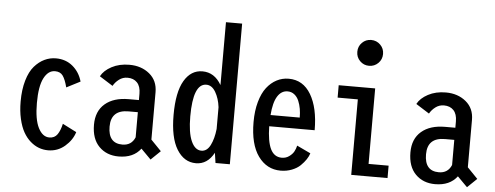

<svg xmlns="http://www.w3.org/2000/svg" viewBox="-52 -938 2804 1088"><g transform="rotate(5 1350.0 -394.0)"><path d="M401.5 -105.5Q387.5 -59.5 346.5 -24.2Q305.5 11 251 11Q224 11 198.8 1.8Q173.5 -7.5 150.2 -27.8Q127 -48 110 -78Q93 -108 82.8 -152.5Q72.5 -197 72.5 -251Q72.5 -319 87.8 -371Q103 -423 129 -452.8Q155 -482.5 185.8 -497.2Q216.5 -512 251 -512Q307 -512 346.5 -479Q386 -446 401 -393L323 -353Q311.5 -397.5 296.8 -418.2Q282 -439 252 -439Q213 -439 189 -392.5Q165 -346 165 -251Q165 -157 189.2 -109.5Q213.5 -62 252 -62Q282 -62 297.8 -84.8Q313.5 -107.5 322 -146Z M834.5 12.5 778 -44.5Q736 11 652.5 11Q584 11 541 -32.5Q498 -76 498 -156.5Q498 -233.5 547 -275.5Q596 -317.5 681.5 -317.5H739.5V-353.5Q739.5 -395.5 719.2 -416.8Q699 -438 664.5 -438Q637.5 -438 616.2 -421.8Q595 -405.5 583.5 -384.5L507.5 -432.5Q525 -466 568.2 -489Q611.5 -512 669 -512Q737 -512 783.2 -474Q829.5 -436 829.5 -370V-100.5L888.5 -39.5ZM668 -58Q719.5 -58 739.5 -105.5V-248.5H686.5Q587 -248.5 587 -153.5Q587 -58 668 -58Z M1284.5 0H1203L1194.5 -57.5Q1157.5 11 1092 11Q1024.5 11 983.5 -55.5Q942.5 -122 942.5 -251Q942.5 -380.5 980.8 -445.8Q1019 -511 1084.5 -511Q1153 -511 1192.5 -442.5V-800H1284.5ZM1037.5 -251Q1037.5 -158.5 1059 -110.5Q1080.5 -62.5 1117 -62.5Q1149 -62.5 1167.8 -99.8Q1186.5 -137 1192.5 -192.5V-316.5Q1186.5 -366 1165.5 -401.8Q1144.5 -437.5 1113 -437.5Q1037.5 -437.5 1037.5 -251Z M1733.5 -101.5Q1728.5 -84.5 1716.5 -66.5Q1704.5 -48.5 1685.8 -30.2Q1667 -12 1637.5 -0.5Q1608 11 1574 11Q1495 11 1446.2 -56.5Q1397.5 -124 1397.5 -250.5Q1397.5 -314.5 1411.8 -365.2Q1426 -416 1450.5 -447.5Q1475 -479 1506.8 -495.5Q1538.5 -512 1575 -512Q1657 -512 1701.8 -436.5Q1746.5 -361 1746.5 -234H1488Q1489.5 -147.5 1510.2 -105Q1531 -62.5 1574 -62.5Q1598 -62.5 1616.2 -75.8Q1634.5 -89 1643 -104.8Q1651.5 -120.5 1655.5 -138.5ZM1575 -440Q1539.5 -440 1517.5 -405Q1495.5 -370 1490 -298H1656Q1656 -324 1652 -347.5Q1648 -371 1639 -392.5Q1630 -414 1613.5 -427Q1597 -440 1575 -440Z M2073.5 -645.8Q2052 -624.5 2021.5 -624.5Q1991 -624.5 1969.8 -645.8Q1948.5 -667 1948.5 -698Q1948.5 -729 1969.8 -750.2Q1991 -771.5 2021.5 -771.5Q2052 -771.5 2073.5 -750.2Q2095 -729 2095 -698Q2095 -667 2073.5 -645.8ZM2067.5 -70.5H2181.5V0H1975V-429.5H1860V-500H2067.5Z M2634.5 12.5 2578 -44.5Q2536 11 2452.5 11Q2384 11 2341 -32.5Q2298 -76 2298 -156.5Q2298 -233.5 2347 -275.5Q2396 -317.5 2481.5 -317.5H2539.5V-353.5Q2539.5 -395.5 2519.2 -416.8Q2499 -438 2464.5 -438Q2437.5 -438 2416.2 -421.8Q2395 -405.5 2383.5 -384.5L2307.5 -432.5Q2325 -466 2368.2 -489Q2411.5 -512 2469 -512Q2537 -512 2583.2 -474Q2629.5 -436 2629.5 -370V-100.5L2688.5 -39.5ZM2468 -58Q2519.5 -58 2539.5 -105.5V-248.5H2486.5Q2387 -248.5 2387 -153.5Q2387 -58 2468 -58Z"/></g></svg>

Font: League Mono Condensed
Style: Regular
Weight: 400
Width: 1
Designer: Tyler Finck
Foundry: The League of Moveable Type / Tyler Finck
Version: Version 2.210